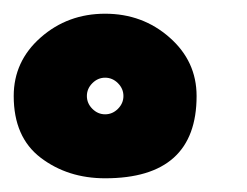

<svg xmlns="http://www.w3.org/2000/svg" viewBox="-20 -260 360 280"><path d="M133.3 0Q266.7 0 266.7 -120Q266.7 -170.7 227.3 -205.3Q188 -240 133.3 -240Q78.7 -240 39.3 -205.3Q0 -170.7 0 -120Q0 -60 39.3 -30Q78.7 0 133.3 0ZM133.3 -93.3Q122.7 -93.3 114.7 -101.3Q106.7 -109.3 106.7 -120Q106.7 -130.7 114.7 -138.7Q122.7 -146.7 133.3 -146.7Q144 -146.7 152 -138.7Q160 -130.7 160 -120Q160 -109.3 152 -101.3Q144 -93.3 133.3 -93.3Z"/></svg>

Font: Qahiri
Style: Regular
Weight: 400
Designer: Khaled Hosny
Foundry: Alif Type
Version: Version 3.00